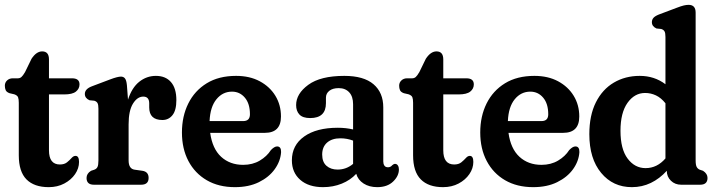

<svg xmlns="http://www.w3.org/2000/svg" viewBox="-20 -762 2948 792"><path d="M39 -373 19.5 -377.5Q7 -382 3.5 -390Q0 -398 0 -408.5Q0 -421.5 9.2 -430.2Q18.5 -439 33 -439H54Q62 -439 68.2 -444.2Q74.5 -449.5 83.5 -465L110 -519.5Q130 -550 154 -550Q182 -550 182 -517V-439H277Q308 -439 308 -414Q308 -396 293.2 -384.2Q278.5 -372.5 245 -372.5H182V-142Q182 -83.5 227 -83.5Q245.5 -83.5 256.5 -92.5Q267.5 -101.5 275.2 -110.2Q283 -119 291.5 -119Q306 -119 306 -94Q306 -67.5 289.8 -43.8Q273.5 -20 245.2 -5Q217 10 181 10Q121 10 89.2 -22Q57.5 -54 57.5 -121.5V-338Q57.5 -353 54.5 -360.8Q51.5 -368.5 39 -373Z M503.5 -410.5 508 -351Q524 -400.5 554.5 -424.8Q585 -449 623 -449Q663 -449 685.2 -423.5Q707.5 -398 707.5 -349Q707.5 -307 691.5 -287Q675.5 -267 650 -267Q595.5 -267 595.5 -319V-335.5Q595.5 -363.5 571 -363.5Q546.5 -363.5 528.5 -334.5Q510.5 -305.5 510.5 -249V-100.5Q510.5 -65.5 535.5 -62L567.5 -57.5Q593 -53.5 593 -28Q593 0 562 0H367.5Q337 0 337 -28Q337 -46 355.5 -57.5L369 -62Q378.5 -65.5 382.2 -73.5Q386 -81.5 386 -100.5V-313.5Q386 -330 382.2 -336.8Q378.5 -343.5 369 -346.5L349 -348.5Q330 -357 330 -374.5Q330 -395 359 -406L434.5 -434.5Q465 -446 479 -446Q489.5 -446 495.5 -438.5Q501.5 -431 503.5 -410.5Z M1139 -281.5Q1139 -214 1072.5 -214H847Q856 -148.5 892.2 -115.2Q928.5 -82 983 -82Q1022 -82 1051.5 -99.5Q1081 -117 1097.5 -143Q1112 -158 1123 -158Q1140 -158 1139.5 -134.5Q1137 -97 1113.2 -64Q1089.5 -31 1047.8 -10.5Q1006 10 949 10Q882 10 833 -18.5Q784 -47 757.2 -97.8Q730.5 -148.5 730.5 -215.5Q730.5 -282.5 756.8 -335.2Q783 -388 832.8 -418.5Q882.5 -449 954 -449Q1010 -449 1051.5 -426.8Q1093 -404.5 1116 -366.8Q1139 -329 1139 -281.5ZM937 -384Q898.5 -384 872.8 -352.5Q847 -321 844.5 -262.5H983Q1011 -262.5 1011 -290.5Q1011 -334.5 990 -359.2Q969 -384 937 -384Z M1184 -100.5Q1184 -163 1234.8 -199Q1285.5 -235 1373.5 -235Q1407 -235 1436.5 -228V-332Q1436.5 -364 1420.5 -381.2Q1404.5 -398.5 1377 -398.5Q1352.5 -398.5 1338.5 -387.5Q1324.5 -376.5 1324.5 -359V-336.5Q1324.5 -275 1259.5 -275Q1229 -275 1215.2 -289.5Q1201.5 -304 1201.5 -328.5Q1201.5 -375.5 1251.8 -412.2Q1302 -449 1400.5 -449Q1480.5 -449 1520.8 -414.5Q1561 -380 1561 -319V-96Q1561 -86 1565.5 -79Q1570 -72 1580.5 -72Q1591 -72 1598 -80.5Q1604 -86 1609.5 -86Q1617 -86 1621.2 -79.5Q1625.5 -73 1625.5 -63Q1625.5 -36 1601.5 -13Q1577.5 10 1536 10Q1503 10 1479.8 -5Q1456.5 -20 1449.5 -45Q1425.5 -19 1389.8 -4.5Q1354 10 1312.5 10Q1253 10 1218.5 -20.2Q1184 -50.5 1184 -100.5ZM1309 -124.5Q1309 -93.5 1326.8 -78Q1344.5 -62.5 1372.5 -62.5Q1408.5 -62.5 1436.5 -86V-182Q1411.5 -191.5 1384 -191.5Q1349.5 -191.5 1329.2 -173.8Q1309 -156 1309 -124.5Z M1665.5 -373 1646 -377.5Q1633.5 -382 1630 -390Q1626.5 -398 1626.5 -408.5Q1626.5 -421.5 1635.8 -430.2Q1645 -439 1659.5 -439H1680.5Q1688.5 -439 1694.8 -444.2Q1701 -449.5 1710 -465L1736.5 -519.5Q1756.5 -550 1780.5 -550Q1808.5 -550 1808.5 -517V-439H1903.5Q1934.5 -439 1934.5 -414Q1934.5 -396 1919.8 -384.2Q1905 -372.5 1871.5 -372.5H1808.5V-142Q1808.5 -83.5 1853.5 -83.5Q1872 -83.5 1883 -92.5Q1894 -101.5 1901.8 -110.2Q1909.5 -119 1918 -119Q1932.5 -119 1932.5 -94Q1932.5 -67.5 1916.2 -43.8Q1900 -20 1871.8 -5Q1843.5 10 1807.5 10Q1747.5 10 1715.8 -22Q1684 -54 1684 -121.5V-338Q1684 -353 1681 -360.8Q1678 -368.5 1665.5 -373Z M2369.5 -281.5Q2369.5 -214 2303 -214H2077.5Q2086.5 -148.5 2122.8 -115.2Q2159 -82 2213.5 -82Q2252.5 -82 2282 -99.5Q2311.5 -117 2328 -143Q2342.5 -158 2353.5 -158Q2370.5 -158 2370 -134.5Q2367.5 -97 2343.8 -64Q2320 -31 2278.2 -10.5Q2236.5 10 2179.5 10Q2112.5 10 2063.5 -18.5Q2014.5 -47 1987.8 -97.8Q1961 -148.5 1961 -215.5Q1961 -282.5 1987.2 -335.2Q2013.5 -388 2063.2 -418.5Q2113 -449 2184.5 -449Q2240.5 -449 2282 -426.8Q2323.5 -404.5 2346.5 -366.8Q2369.5 -329 2369.5 -281.5ZM2167.5 -384Q2129 -384 2103.2 -352.5Q2077.5 -321 2075 -262.5H2213.5Q2241.5 -262.5 2241.5 -290.5Q2241.5 -334.5 2220.5 -359.2Q2199.5 -384 2167.5 -384Z M2411 -208.5Q2411 -286 2438 -339.8Q2465 -393.5 2512 -421.2Q2559 -449 2619 -449Q2679.5 -449 2725 -414.5V-609.5Q2725 -626 2721 -632.8Q2717 -639.5 2707.5 -642.5L2688 -644.5Q2669 -653 2669 -670.5Q2669 -680.5 2675.2 -688Q2681.5 -695.5 2697.5 -702L2770.5 -729.5Q2790 -737 2800.8 -739.5Q2811.5 -742 2820.5 -742Q2849.5 -742 2849.5 -710V-100.5Q2849.5 -81.5 2853.8 -73.5Q2858 -65.5 2866.5 -62L2880 -57.5Q2898.5 -45.5 2898.5 -28Q2898.5 0 2868 0H2790Q2764.5 0 2747.5 -16.5Q2730.5 -33 2730.5 -57.5Q2701 -25 2664.8 -7.5Q2628.5 10 2586.5 10Q2508.5 10 2459.8 -48.8Q2411 -107.5 2411 -208.5ZM2539.5 -222.5Q2539.5 -147 2569 -107.8Q2598.5 -68.5 2643 -68.5Q2690.5 -68.5 2725 -108.5V-336Q2707 -358.5 2685.8 -368.5Q2664.5 -378.5 2641 -378.5Q2597.5 -378.5 2568.5 -337.8Q2539.5 -297 2539.5 -222.5Z"/></svg>

Font: Fraunces 144pt SuperSoft SemiBold
Style: Regular
Weight: 600
Version: Version 1.000;[b76b70a41]